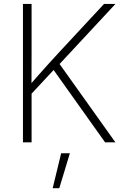

<svg xmlns="http://www.w3.org/2000/svg" viewBox="-20 -748 655 1009"><path d="M134.8 -243.7 129.9 -293.5Q157.7 -325.7 183.8 -355.2Q210 -384.8 236.6 -414.1Q263.2 -443.4 291.5 -474.1L526.9 -727.5H586.9L283.7 -401.4L278.3 -397.9ZM100.6 0V-727.5H146V-471.7L145.5 -299.8L146 -274.4V0ZM532.2 0 252.9 -392.6 283.7 -424.8 586.4 0ZM256.8 241.2 301.3 57.6H347.2L291.5 241.2Z"/></svg>

Font: Inter 17pt ExtraLight
Style: Regular
Weight: 250
Version: Version 4.001;git-66647c0bb